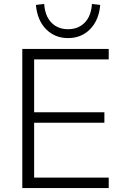

<svg xmlns="http://www.w3.org/2000/svg" viewBox="-20 -953 625 973"><path d="M93 0V-705H531V-652H153V-384H509V-331H153V-53H531V0ZM325 -760Q258 -760 213.5 -805Q169 -850 162 -928L204 -933Q208 -872 240.5 -838.5Q273 -805 325 -805Q377 -805 409.5 -838.5Q442 -872 446 -933L488 -928Q481 -850 436.5 -805Q392 -760 325 -760Z"/></svg>

Font: Mulish Light
Style: Regular
Weight: 300
Designer: Vernon Adams
Foundry: Vernon Adams
Version: Version 3.603; ttfautohint (v1.8.3)